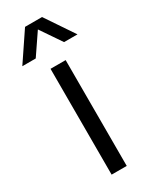

<svg xmlns="http://www.w3.org/2000/svg" viewBox="-245 -833 700 880"><g transform="rotate(-30 105.0 -392.5)"><path d="M145 -560V0H65V-560ZM132 -785 30 -635H-41L60 -785ZM251 -635H180L78 -785H150Z"/></g></svg>

Font: TASA Explorer VF
Style: Regular
Weight: 400
Designer: Weizhong Zhang
Foundry: Local Remote
Version: Version 1.000;Glyphs 3.2 (3192)